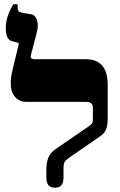

<svg xmlns="http://www.w3.org/2000/svg" viewBox="-20 -868 559 895"><path d="M196 -42V-73Q196 -109 205 -132.5Q214 -156 239 -173L392 -278Q405 -287 409 -293Q413 -299 413 -309V-364Q413 -393 383 -393H105Q70 -393 50 -416.5Q30 -440 30 -479Q30 -507 38 -540.5Q46 -574 65 -652L67 -662Q67 -669 61 -670L39 -675Q22 -679 14.5 -694Q7 -709 7 -740Q7 -790 42 -848H62V-835Q62 -821 67 -815.5Q72 -810 91 -807L123 -802Q139 -800 147.5 -785.5Q156 -771 156 -749Q156 -733 152 -718L124 -611Q123 -609 123 -605Q123 -592 141 -592H379Q482 -592 482 -473V-314Q482 -284 474.5 -265Q467 -246 447 -233L304 -134Q285 -121 280.5 -111.5Q276 -102 276 -82V-42Q276 -15 266 -4Q256 7 236 7Q216 7 206 -4.5Q196 -16 196 -42Z"/></svg>

Font: Noto Serif Hebrew Black
Style: Regular
Weight: 900
Designer: Monotype Design Team
Foundry: Monotype Imaging Inc.
Version: Version 1.000